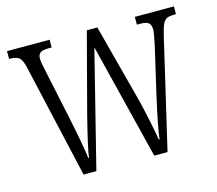

<svg xmlns="http://www.w3.org/2000/svg" viewBox="-82 -638 835 740"><g transform="rotate(-15 335.0 -268.0)"><path d="M62 -452Q55 -485 43.5 -495Q32 -505 4 -505H3V-536H173V-505H161Q136 -505 127 -498Q118 -491 118 -474Q118 -462 128 -417L169 -223Q193 -108 199 -57H202Q205 -89 238 -219L321 -534H363L443 -230Q453 -192 464.5 -137Q476 -82 480 -55H483Q487 -97 515 -221L559 -411Q569 -459 569 -470Q569 -489 560 -497Q551 -505 527 -505H513V-536H669V-505H662Q643 -505 633 -500.5Q623 -496 616.5 -483Q610 -470 603 -441L500 0H447L332 -463L216 0H165Z"/></g></svg>

Font: Noto Serif CondLight
Style: Regular
Weight: 300
Width: 3
Designer: Monotype Design Team
Foundry: Monotype Imaging Inc.
Version: Version 1.001